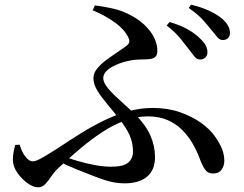

<svg xmlns="http://www.w3.org/2000/svg" viewBox="-20 -776 1040 820"><path d="M833 -522Q821 -522 811 -534Q801 -546 787 -565Q772 -585 750 -612Q728 -639 692 -667L704 -682Q751 -668 782 -650.5Q813 -633 834 -612Q851 -596 858.5 -582Q866 -568 866 -553Q866 -539 856.5 -530Q847 -521 833 -522ZM512 7Q490 7 469.5 3.5Q449 0 427.5 -7Q406 -14 380 -24Q347 -37 308 -52.5Q269 -68 226 -89L242 -112Q273 -100 310 -89Q347 -78 385 -71Q423 -64 455 -64Q507 -64 527.5 -81.5Q548 -99 548 -129Q548 -166 533.5 -198.5Q519 -231 488 -270Q463 -302 438 -331.5Q413 -361 396 -388.5Q379 -416 379 -443Q379 -463 394.5 -482.5Q410 -502 433 -519Q456 -536 478.5 -551Q501 -566 516 -577Q530 -587 532 -596Q534 -605 527 -618Q511 -651 470 -680.5Q429 -710 376 -732L385 -753Q426 -748 464.5 -739Q503 -730 536 -712Q586 -687 619 -645.5Q652 -604 652 -557Q652 -540 642.5 -532.5Q633 -525 618 -523.5Q603 -522 585 -522Q567 -522 551 -520Q534 -518 512 -512Q490 -506 469 -496Q448 -486 434.5 -472.5Q421 -459 421 -442Q421 -427 434.5 -408Q448 -389 469 -369Q490 -349 513 -328.5Q536 -308 555 -290Q602 -243 622 -198Q642 -153 642 -105Q642 -50 608 -21.5Q574 7 512 7ZM142 24Q122 24 97 6Q72 -12 53.5 -39Q35 -66 35 -94Q35 -110 38 -126.5Q41 -143 45 -157L64 -158Q73 -127 88.5 -107Q104 -87 119 -87Q128 -87 139 -91.5Q150 -96 170.5 -108Q191 -120 227 -143Q276 -176 325 -206.5Q374 -237 424.5 -261.5Q475 -286 527 -300.5Q579 -315 632 -315Q696 -315 748 -297Q800 -279 839 -251Q878 -223 899 -192Q920 -162 929 -138Q938 -114 938 -89Q938 -68 926.5 -51.5Q915 -35 889 -35Q867 -35 855 -53Q843 -71 832 -101Q820 -133 802 -164Q784 -195 757.5 -221.5Q731 -248 695 -263.5Q659 -279 611 -279Q563 -279 514.5 -261.5Q466 -244 418.5 -213Q371 -182 324 -142.5Q277 -103 229 -58Q212 -42 199 -22.5Q186 -3 173 10.5Q160 24 142 24ZM931 -605Q918 -605 908 -617.5Q898 -630 882 -649Q867 -668 846.5 -691Q826 -714 786 -742L796 -756Q842 -745 873.5 -730Q905 -715 925 -699Q962 -669 962 -636Q962 -621 953.5 -613Q945 -605 931 -605Z"/></svg>

Font: Noto Serif TC SemiBold
Style: Regular
Weight: 600
Version: Version 2.002-H1;hotconv 1.1.0;makeotfexe 2.6.0